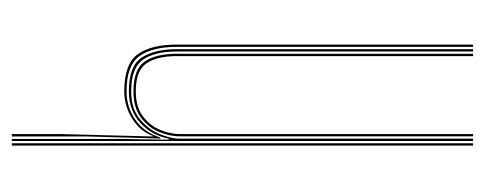

<svg xmlns="http://www.w3.org/2000/svg" viewBox="-274 -566 840 333"><g transform="rotate(-90 146.5 -400.0)"><path d="M231.2 0V-514Q231.2 -556 215.2 -578.5Q199.2 -601 154.2 -601Q126.5 -601 104.6 -585.6Q82.8 -570.2 74 -542.5H72.2L75.8 -668V-800H80V-716L75.8 -555.5H76.8Q85 -577.8 107 -591.4Q129 -605 154.2 -605Q201.8 -605 218.5 -581.5Q235.2 -558 235.2 -514V0ZM60 0V-800H64V0ZM68 0V-800H71.5V-608.5L70.2 -527.8H72Q77.8 -557.5 99.4 -577.2Q121 -597 154.2 -597Q198.2 -597 212.8 -574.6Q227.2 -552.2 227.2 -514V0H223.2V-514Q223.2 -552 209 -572.5Q194.8 -593 154.2 -593Q125.2 -593 107.1 -578.8Q89 -564.5 80.5 -544.8Q72 -525 72 -508.8V0ZM76 0V-508.8Q76 -525.8 83.6 -544.4Q91.2 -563 108.4 -576Q125.5 -589 154.2 -589Q192.2 -589 205.8 -569.6Q219.2 -550.2 219.2 -514V0H215.2V-514Q215.2 -548.2 202.6 -566.6Q190 -585 154.2 -585Q127.5 -585 111.1 -572.9Q94.8 -560.8 87.4 -543.1Q80 -525.5 80 -508.8V0Z"/></g></svg>

Font: Big Shoulders Inline Display Thin
Style: Regular
Weight: 100
Designer: Patric King
Foundry: XO Type Co
Version: Version 1.000